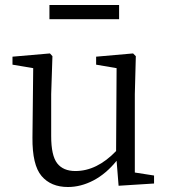

<svg xmlns="http://www.w3.org/2000/svg" viewBox="-20 -735 679 769"><path d="M457 -715V-658H178V-715ZM520 -44 597 -32V0L455 9L447 -91Q405 -39 354.5 -12.5Q304 14 252 14Q184 14 146.5 -30Q109 -74 110 -184L113 -462L30 -476V-508L180 -521L190 -510L185 -358V-190Q185 -112 209 -81Q233 -50 282 -50Q368 -50 445 -130L447 -462L365 -476V-508L513 -521L524 -510L520 -358Z"/></svg>

Font: Shippori Mincho TTF
Style: Regular
Weight: 400
Version: Version 2.100